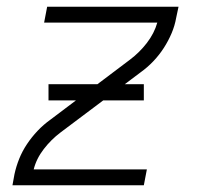

<svg xmlns="http://www.w3.org/2000/svg" viewBox="-20 -550 590 570"><path d="M17 0 23 -33Q28 -56 37 -78.5Q46 -101 60 -122Q74 -143 91.5 -161.5Q109 -180 130 -195L366 -373Q394 -394 416 -422.5Q438 -451 447 -483H111L120 -530H510L503 -497Q499 -474 489.5 -451.5Q480 -429 466.5 -408Q453 -387 435.5 -368.5Q418 -350 397 -335L160 -157Q132 -136 110 -107.5Q88 -79 80 -47H416L407 0ZM407 -252H124V-300H407Z"/></svg>

Font: Lode Dark Term
Style: Italic
Weight: 400
Italic angle: -11°
Monospace: yes
Designer: Belleve Invis
Foundry: Belleve Invis
Version: Version 29.2.0